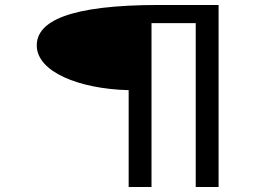

<svg xmlns="http://www.w3.org/2000/svg" viewBox="-20 -685 1040 773"><path d="M498 68H590V-592H768V68H860V-665H622C254 -665 128 -598 128 -502C128 -396 298 -327 498 -322Z"/></svg>

Font: Inconsolata UltraExpanded
Style: Regular
Weight: 400
Width: 9
Monospace: yes
Designer: Raph Levien, Cyreal, Brenton Simpson
Foundry: Raph Levien, Cyreal, Google
Version: Version 3.100